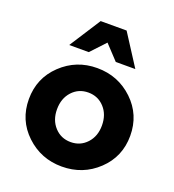

<svg xmlns="http://www.w3.org/2000/svg" viewBox="-139 -868 897 988"><g transform="rotate(20 309.5 -374.0)"><path d="M385 -760 495 -589H388L314 -668L240 -589H133L243 -760ZM310 12Q196 12 114.5 -65Q33 -142 33 -257Q33 -372 114.5 -449.5Q196 -527 310 -527Q425 -527 506.5 -449.5Q588 -372 588 -257Q588 -142 506.5 -65Q425 12 310 12ZM187 -257Q187 -198 222 -160Q257 -122 310 -122Q363 -122 398 -160Q433 -198 433 -257Q433 -317 398 -355Q363 -393 310 -393Q257 -393 222 -355Q187 -317 187 -257Z"/></g></svg>

Font: Freely
Style: Bold
Weight: 700
Designer: Kris Sowersby
Foundry: Klim Type Foundry
Version: Version 1.006;hotconv 1.0.113;makeotfexe 2.5.65598;200799169